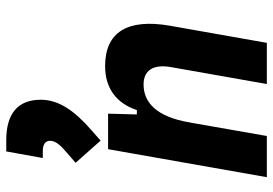

<svg xmlns="http://www.w3.org/2000/svg" viewBox="-152 -738 890 626"><g transform="rotate(-90 293.0 -425.0)"><path d="M28.3 0H162.6L206.5 -250.5V-249.5C225.1 -363.8 274.9 -401.9 330.6 -401.9C376 -401.9 397.5 -371.1 387.2 -312.5L332 0H466.3L522 -315.4C546.4 -454.6 501 -527.3 390.6 -527.3C317.4 -527.3 269 -489.7 247.1 -423.8H232.9L235.4 -517.6H119.6ZM147.5 -542 182.6 -572.8C240.2 -623.5 280.8 -674.8 280.8 -736.8C280.8 -811 236.8 -849.6 148.9 -849.6H112.3L90.8 -730.5H112.8C135.3 -730.5 147 -722.2 147 -706.5C147 -687 128.4 -669.4 106.9 -650.9L75.2 -623.5Z"/></g></svg>

Font: Cascadia Mono PL
Style: Bold Italic
Weight: 700
Italic angle: -10°
Monospace: yes
Designer: Aaron Bell
Foundry: Saja Typeworks
Version: Version 2404.023